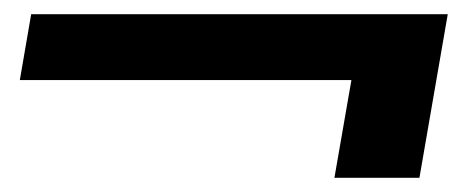

<svg xmlns="http://www.w3.org/2000/svg" viewBox="-20 -456 652 271"><path d="M452 -205 476 -343H8L24 -436H612L572 -205Z"/></svg>

Font: DM Sans 18pt SemiBold
Style: Italic
Weight: 600
Italic angle: -10°
Designer: Colophon Foundry, Jonny Pinhorn
Foundry: Colophon Foundry
Version: Version 4.004;gftools[0.9.30]